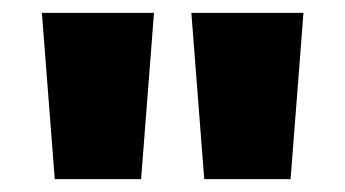

<svg xmlns="http://www.w3.org/2000/svg" viewBox="-20 -734 536 298"><path d="M219 -714H45L65 -456H199ZM451 -714H277L297 -456H431Z"/></svg>

Font: Noto Sans Hebrew Condensed Black
Style: Regular
Weight: 900
Width: 3
Designer: Monotype Design Team
Foundry: Monotype Imaging Inc.
Version: Version 2.004